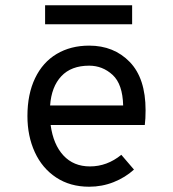

<svg xmlns="http://www.w3.org/2000/svg" viewBox="-20 -696 656 728"><path d="M529 -222H172Q182 -148 220.5 -106.5Q259 -65 321 -65Q386 -65 440 -109L488 -53Q455 -23 411 -5.5Q367 12 318 12Q246 12 193 -23Q140 -58 112 -119Q84 -180 84 -256Q84 -339 113 -399.5Q142 -460 195 -491.5Q248 -523 318 -523Q412 -523 472 -461Q532 -399 532 -278Q532 -245 529 -222ZM447 -296Q445 -377 407 -412Q369 -447 318 -447Q250 -447 212.5 -407Q175 -367 170 -296ZM151 -676H481V-604H151Z"/></svg>

Font: Overpass Mono
Style: Regular
Weight: 400
Monospace: yes
Designer: Delve Withrington, Dave Bailey
Foundry: Delve Fonts
Version: Version 1.000;DELV;Overpass